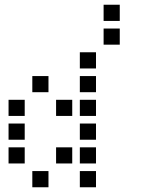

<svg xmlns="http://www.w3.org/2000/svg" viewBox="-20 -804 640 808"><path d="M417 -784Q416 -784 416 -784Q416 -784 416 -783V-717Q416 -716 416 -716Q416 -716 417 -716H483Q484 -716 484 -716Q484 -716 484 -717V-783Q484 -784 484 -784Q484 -784 483 -784ZM417 -684Q416 -684 416 -684Q416 -684 416 -683V-617Q416 -616 416 -616Q416 -616 417 -616H483Q484 -616 484 -616Q484 -616 484 -617V-683Q484 -684 484 -684Q484 -684 483 -684ZM317 -584Q316 -584 316 -584Q316 -584 316 -583V-517Q316 -516 316 -516Q316 -516 317 -516H383Q384 -516 384 -516Q384 -516 384 -517V-583Q384 -584 384 -584Q384 -584 383 -584ZM117 -484Q116 -484 116 -484Q116 -484 116 -483V-417Q116 -416 116 -416Q116 -416 117 -416H183Q184 -416 184 -416Q184 -416 184 -417V-483Q184 -484 184 -484Q184 -484 183 -484ZM317 -484Q316 -484 316 -484Q316 -484 316 -483V-417Q316 -416 316 -416Q316 -416 317 -416H383Q384 -416 384 -416Q384 -416 384 -417V-483Q384 -484 384 -484Q384 -484 383 -484ZM17 -384Q16 -384 16 -384Q16 -384 16 -383V-317Q16 -316 16 -316Q16 -316 17 -316H83Q84 -316 84 -316Q84 -316 84 -317V-383Q84 -384 84 -384Q84 -384 83 -384ZM217 -384Q216 -384 216 -384Q216 -384 216 -383V-317Q216 -316 216 -316Q216 -316 217 -316H283Q284 -316 284 -316Q284 -316 284 -317V-383Q284 -384 284 -384Q284 -384 283 -384ZM317 -384Q316 -384 316 -384Q316 -384 316 -383V-317Q316 -316 316 -316Q316 -316 317 -316H383Q384 -316 384 -316Q384 -316 384 -317V-383Q384 -384 384 -384Q384 -384 383 -384ZM17 -284Q16 -284 16 -284Q16 -284 16 -283V-217Q16 -216 16 -216Q16 -216 17 -216H83Q84 -216 84 -216Q84 -216 84 -217V-283Q84 -284 84 -284Q84 -284 83 -284ZM317 -284Q316 -284 316 -284Q316 -284 316 -283V-217Q316 -216 316 -216Q316 -216 317 -216H383Q384 -216 384 -216Q384 -216 384 -217V-283Q384 -284 384 -284Q384 -284 383 -284ZM17 -184Q16 -184 16 -184Q16 -184 16 -183V-117Q16 -116 16 -116Q16 -116 17 -116H83Q84 -116 84 -116Q84 -116 84 -117V-183Q84 -184 84 -184Q84 -184 83 -184ZM217 -184Q216 -184 216 -184Q216 -184 216 -183V-117Q216 -116 216 -116Q216 -116 217 -116H283Q284 -116 284 -116Q284 -116 284 -117V-183Q284 -184 284 -184Q284 -184 283 -184ZM317 -184Q316 -184 316 -184Q316 -184 316 -183V-117Q316 -116 316 -116Q316 -116 317 -116H383Q384 -116 384 -116Q384 -116 384 -117V-183Q384 -184 384 -184Q384 -184 383 -184ZM117 -84Q116 -84 116 -84Q116 -84 116 -83V-17Q116 -16 116 -16Q116 -16 117 -16H183Q184 -16 184 -16Q184 -16 184 -17V-83Q184 -84 184 -84Q184 -84 183 -84ZM317 -84Q316 -84 316 -84Q316 -84 316 -83V-17Q316 -16 316 -16Q316 -16 317 -16H383Q384 -16 384 -16Q384 -16 384 -17V-83Q384 -84 384 -84Q384 -84 383 -84Z"/></svg>

Font: Doto SemiBold
Style: Regular
Weight: 600
Monospace: yes
Version: Version 1.000